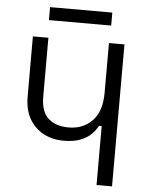

<svg xmlns="http://www.w3.org/2000/svg" viewBox="-58 -686 727 943"><g transform="rotate(5 306.0 -214.0)"><path d="M530.2 -488.5V211.5H453.8V-79H440.2Q429.2 -57 408.9 -36.9Q388.5 -16.8 355.5 -4Q322.5 8.8 272.5 8.8Q218.2 8.8 174.4 -14.4Q130.5 -37.5 104.6 -82.1Q78.8 -126.8 78.8 -192.5V-488.5H155.2V-198Q155.2 -124 192.1 -91.1Q229 -58.2 292 -58.2Q362.8 -58.2 408.2 -104.6Q453.8 -151 453.8 -243.2V-488.5ZM150.2 -575V-639H457.2V-575Z"/></g></svg>

Font: Space 7353
Style: Regular
Weight: 400
Designer: Christine Claussen + Ruben Lyon  (Space 7353)
Version: Version 1.000;FEAKit 1.0